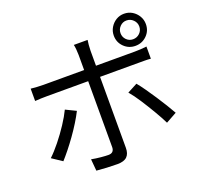

<svg xmlns="http://www.w3.org/2000/svg" viewBox="-148 -1019 1296 1231"><g transform="rotate(-20 500.0 -403.0)"><path d="M755 -739Q755 -712 773.5 -693.5Q792 -675 818 -675Q845 -675 864 -693.5Q883 -712 883 -739Q883 -765 864 -784Q845 -803 818 -803Q792 -803 773.5 -784Q755 -765 755 -739ZM709 -739Q709 -769 724 -794Q739 -819 763.5 -834Q788 -849 818 -849Q849 -849 873.5 -834Q898 -819 913 -794Q928 -769 928 -739Q928 -693 896 -661.5Q864 -630 818 -630Q773 -630 741 -661.5Q709 -693 709 -739ZM322 -367Q306 -335 282.5 -297Q259 -259 231.5 -220.5Q204 -182 177.5 -149Q151 -116 130 -93L61 -139Q94 -170 131 -216Q168 -262 200.5 -311.5Q233 -361 252 -401ZM740 -400Q760 -376 783.5 -342.5Q807 -309 831 -272.5Q855 -236 876.5 -201Q898 -166 913 -139L839 -98Q820 -137 790.5 -187Q761 -237 730 -285Q699 -333 672 -364ZM92 -602Q113 -600 133 -598.5Q153 -597 177 -597H455V-700Q455 -717 453 -738.5Q451 -760 448 -771H542Q540 -761 538 -738.5Q536 -716 536 -699V-597H800Q840 -597 882 -602V-519Q862 -521 840.5 -521Q819 -521 801 -521H536V-514Q536 -489 536 -440.5Q536 -392 536 -331.5Q536 -271 536 -211.5Q536 -152 536 -105Q536 -58 536 -37Q536 3 515.5 23Q495 43 450 43Q419 43 378.5 41Q338 39 308 36L301 -44Q333 -38 365 -35Q397 -32 416 -32Q454 -32 455 -70Q455 -84 455 -118Q455 -152 455 -198.5Q455 -245 455 -294.5Q455 -344 455 -390Q455 -436 455 -469Q455 -502 455 -514V-521H177Q133 -521 92 -518Z"/></g></svg>

Font: Go Noto Kurrent-Regular
Style: Regular
Weight: 400
Designer: Monotype Design Team
Foundry: Monotype Imaging Inc.
Version: Version 2.012; ttfautohint (v1.8.4.7-5d5b)